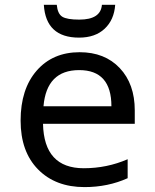

<svg xmlns="http://www.w3.org/2000/svg" viewBox="-20 -761 640 791"><path d="M535.2 -251H157.2Q161.1 -67.9 325.2 -67.9Q420.4 -67.9 505.9 -105V-26.9Q424.8 9.8 328.1 9.8Q208.5 9.8 136.7 -63.2Q64.9 -136.2 64.9 -264.2Q64.9 -394 131.1 -470Q197.3 -545.9 308.1 -545.9Q411.6 -545.9 473.4 -480.5Q535.2 -415 535.2 -306.2ZM159.2 -323.2H439Q439 -472.2 306.2 -472.2Q171.9 -472.2 159.2 -323.2ZM454.6 -741.2Q450.2 -679.2 411.1 -642.6Q372.1 -606 305.7 -606Q168.9 -606 160.6 -741.2H213.9Q217.3 -704.1 236.6 -692.1Q255.9 -680.2 306.6 -680.2Q395 -680.2 399.9 -741.2Z"/></svg>

Font: WenQuanYi Micro Hei Mono
Style: Regular
Weight: 400
Foundry: Ascender Corporation
Version: Version 0.2.0-beta